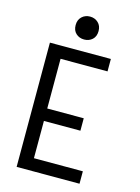

<svg xmlns="http://www.w3.org/2000/svg" viewBox="-120 -866 679 933"><g transform="rotate(15 219.0 -399.0)"><path d="M58.6 -625H365.2V-562.5H128.9V-312.5H312.5V-250H128.9V-62.5H375V0H58.6ZM214.8 -797.9Q239.3 -797.9 255.9 -782.2Q272.5 -766.6 272.5 -740.2Q272.5 -712.9 255.9 -697.8Q239.3 -682.6 214.8 -682.6Q190.4 -682.6 173.8 -697.8Q157.2 -712.9 157.2 -740.2Q157.2 -766.6 173.8 -782.2Q190.4 -797.9 214.8 -797.9Z"/></g></svg>

Font: Sudo Variable
Style: Regular
Weight: 400
Monospace: yes
Designer: Jens Kutilek
Foundry: Jens Kutilek
Version: Version 0.040